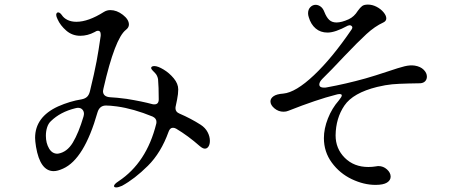

<svg xmlns="http://www.w3.org/2000/svg" viewBox="-20 -773 2040 837"><path d="M133 -172Q133 -263 233 -309Q285 -332 336 -340Q351 -343 359.5 -351Q368 -359 372 -375Q392 -457 401 -505.5Q410 -554 419 -617V-623Q419 -639 407 -639Q401 -639 392 -633Q362 -617 330 -617Q295 -617 269 -639.5Q243 -662 231 -689Q225 -701 225 -708Q225 -713 227.5 -716Q230 -719 233 -719Q241 -719 249 -708Q258 -694 274.5 -686Q291 -678 313 -678Q365 -678 433 -721Q446 -729 461 -729Q489 -729 515.5 -708.5Q542 -688 542 -666Q542 -653 529 -643Q481 -606 431 -387Q429 -379 429 -376Q429 -351 461 -349Q486 -348 532 -342Q600 -331 644 -319Q647 -318 653 -318Q672 -318 672 -340Q672 -395 669 -428Q666 -444 656.5 -454Q647 -464 645 -466Q639 -472 639 -477Q639 -481 643 -483Q647 -485 653 -485Q668 -485 693 -470Q718 -455 737.5 -431.5Q757 -408 757 -383Q757 -364 752 -339Q747 -314 746 -310Q745 -307 745 -301Q745 -285 762 -278Q813 -256 855 -229Q875 -216 885 -197Q895 -178 895 -159Q895 -144 889 -134.5Q883 -125 873 -125Q864 -125 851 -136Q800 -181 748 -212Q741 -216 734 -216Q721 -216 715 -199Q682 -107 624.5 -50Q567 7 512 37Q496 44 487 44Q477 44 477 38Q477 30 497 17Q619 -64 661 -233Q662 -236 662 -242Q662 -257 645 -265Q562 -299 490 -309Q460 -313 442 -313Q414 -313 405 -283Q347 -79 255 -38Q231 -27 214 -27Q155 -27 137 -133Q133 -159 133 -172ZM180 -181Q180 -149 194 -125.5Q208 -102 232 -103Q272 -109 297.5 -151.5Q323 -194 344 -265Q346 -273 346 -277Q346 -288 339 -295.5Q332 -303 320 -303Q316 -303 308 -301Q243 -285 202 -245Q191 -235 185.5 -218Q180 -201 180 -181Z M1392 -171Q1392 -212 1409.5 -256.5Q1427 -301 1457 -335Q1470 -351 1470 -357Q1470 -363 1460 -363Q1454 -363 1444 -360Q1361 -339 1237 -290Q1228 -286 1216 -286Q1194 -286 1176.5 -300.5Q1159 -315 1159 -331Q1159 -344 1172.5 -353.5Q1186 -363 1215 -365Q1269 -370 1348.5 -445Q1428 -520 1513 -645Q1516 -650 1516 -653Q1516 -657 1512.5 -660Q1509 -663 1504 -663L1496 -661Q1441 -631 1408 -631Q1377 -631 1356 -649Q1335 -667 1326 -698Q1323 -707 1323 -715Q1323 -732 1333 -742Q1343 -752 1356 -752Q1367 -752 1377.5 -744.5Q1388 -737 1394 -721Q1403 -698 1415 -686.5Q1427 -675 1447 -675Q1469 -675 1500 -689Q1524 -700 1540 -726Q1550 -740 1558.5 -746.5Q1567 -753 1584 -753Q1603 -753 1621.5 -743.5Q1640 -734 1652 -719.5Q1664 -705 1664 -693Q1664 -681 1651 -675Q1614 -658 1577.5 -624.5Q1541 -591 1480 -527Q1423 -466 1386 -430Q1372 -416 1372 -405Q1372 -391 1392 -391Q1400 -391 1404 -392Q1487 -407 1573 -431Q1612 -442 1672 -462Q1719 -478 1743.5 -484Q1768 -490 1788 -487Q1813 -483 1827 -469Q1841 -455 1841 -439Q1841 -427 1833.5 -419Q1826 -411 1812 -410Q1794 -409 1761 -409Q1717 -408 1689.5 -405.5Q1662 -403 1624 -394Q1519 -368 1481.5 -313Q1444 -258 1443 -183Q1443 -125 1483 -85Q1523 -45 1586 -45Q1603 -45 1621 -48Q1624 -49 1630 -49Q1651 -49 1667 -34.5Q1683 -20 1683 -3Q1683 13 1667 23Q1651 33 1617 33Q1566 33 1513.5 8Q1461 -17 1426.5 -64Q1392 -111 1392 -171Z"/></svg>

Font: Hina Mincho
Style: Regular
Weight: 400
Designer: satsuyako
Foundry: satsuyako
Version: Version 1.100